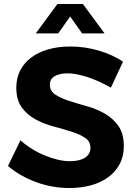

<svg xmlns="http://www.w3.org/2000/svg" viewBox="-20 -941 677 966"><path d="M393 -773 333 -858 273 -773H160L269 -921H397L506 -773ZM333 -707Q407 -707 476.5 -686.5Q546 -666 599 -631L538 -500Q510 -516 480.5 -529.5Q451 -543 422.5 -552.5Q394 -562 367.5 -567Q341 -572 320 -572Q280 -572 255.5 -558Q231 -544 231 -515Q231 -483 258.5 -465Q286 -447 327.5 -433.5Q369 -420 417.5 -406.5Q466 -393 507 -369.5Q548 -346 575.5 -307.5Q603 -269 603 -206Q603 -155 582 -115.5Q561 -76 524 -49Q487 -22 437 -8.5Q387 5 329 5Q242 5 161 -25Q80 -55 20 -106L83 -235Q110 -211 141.5 -191.5Q173 -172 206 -158.5Q239 -145 271 -137.5Q303 -130 331 -130Q380 -130 407.5 -147.5Q435 -165 435 -197Q435 -230 407.5 -248Q380 -266 338.5 -279Q297 -292 248.5 -305Q200 -318 158.5 -340.5Q117 -363 89.5 -400.5Q62 -438 62 -500Q62 -548 81.5 -586Q101 -624 136.5 -651Q172 -678 222 -692.5Q272 -707 333 -707Z"/></svg>

Font: Montserrat Semi Bold
Style: Regular
Weight: 600
Designer: Julieta Ulanovsky
Foundry: Julieta Ulanovsky
Version: Version 3.001 September 28, 2015